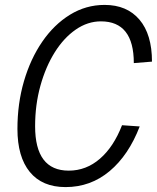

<svg xmlns="http://www.w3.org/2000/svg" viewBox="-20 -746 640 782"><path d="M247 16Q152 16 101.5 -45.5Q51 -107 51 -221Q51 -324 77.5 -415Q104 -506 152 -576Q200 -646 265 -686Q330 -726 406 -726Q497 -726 548 -666Q599 -606 599 -495L525 -489Q525 -659 391 -659Q337 -659 288.5 -625.5Q240 -592 203 -533Q166 -474 144.5 -396.5Q123 -319 123 -232Q123 -51 260 -51Q331 -51 387 -99.5Q443 -148 477 -236L549 -231Q504 -114 426.5 -49Q349 16 247 16Z"/></svg>

Font: Geist Mono Light
Style: Italic
Weight: 300
Italic angle: -12°
Monospace: yes
Designer: Basement.studio, Andrés Briganti, Mateo Zaragoza
Foundry: Basement.studio, Vercel, Andrés Briganti, Guido Ferreyra, Mateo Zaragoza
Version: Version 1.500; ttfautohint (v1.8.4.7-5d5b)